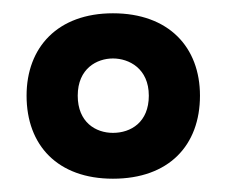

<svg xmlns="http://www.w3.org/2000/svg" viewBox="-20 -761 340 289"><path d="M150 -673C174 -673 204 -658 204 -617C204 -577 177 -561 150 -561C124 -561 97 -577 97 -617C97 -658 126 -673 150 -673ZM20 -617C20 -542 67 -492 150 -492C234 -492 281 -542 281 -617C281 -690 234 -741 150 -741C67 -741 20 -690 20 -617Z"/></svg>

Font: Kreadon Extra Bold
Style: Regular
Weight: 800
Designer: kohakuno
Foundry: StudioGnu
Version: Version 1.000;Glyphs 3.1.2 (3151)